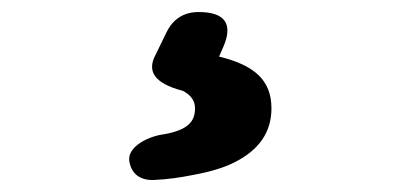

<svg xmlns="http://www.w3.org/2000/svg" viewBox="-20 -25 677 319"><path d="M299 266C327 261 352 254 371 244C410 224 431 195 431 155C431 107 401 83 344 69L351 53C368 14 353 -5 310 -5C286 -5 268 6 257 28L238 67C225 92 234 113 284 126C299 134 304 144 304 155C304 178 291 191 253 198C227 201 190 219 195 244C199 265 214 275 236 274C259 273 279 270 299 266Z"/></svg>

Font: GenSenRounded2 TW H
Style: Regular
Weight: 900
Version: Version 2.100;PS 2.1;hotconv 16.6.51;makeotf.lib2.5.65220 DE